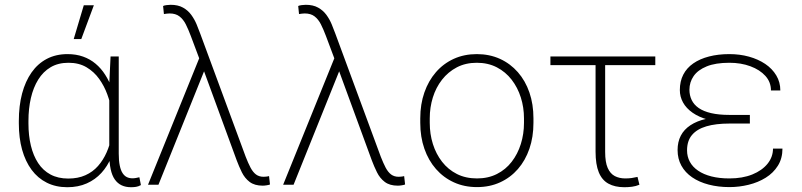

<svg xmlns="http://www.w3.org/2000/svg" viewBox="-20 -761 3303 791"><path d="M57.6 -252.4V-262.7Q57.6 -325.2 71 -375.7Q84.5 -426.3 110.1 -462.6Q135.7 -499 173.1 -518.6Q210.4 -538.1 258.3 -538.1Q293.5 -538.1 322.3 -527.8Q351.1 -517.6 373.8 -498.5Q396.5 -479.5 413.3 -453.1Q430.2 -426.8 441.9 -394.3Q453.6 -361.8 460 -324.7V-190.4Q453.6 -149.4 438.2 -112.8Q422.9 -76.2 397.7 -48.6Q372.6 -21 337.4 -5.4Q302.2 10.3 257.3 10.3Q210 10.3 172.9 -8.3Q135.7 -26.9 110.1 -61.5Q84.5 -96.2 71 -144.5Q57.6 -192.9 57.6 -252.4ZM97.2 -262.7V-252.4Q97.2 -202.6 107.2 -161.1Q117.2 -119.6 137.2 -89.1Q157.2 -58.6 188.2 -42Q219.2 -25.4 261.2 -25.4Q301.3 -25.4 331.8 -39.1Q362.3 -52.7 383.8 -77.1Q405.3 -101.6 419.2 -133.1Q433.1 -164.6 439.9 -200.2V-308.6Q434.1 -338.9 421.9 -372.6Q409.7 -406.2 388.7 -435.8Q367.7 -465.3 336.4 -483.9Q305.2 -502.4 262.2 -502.4Q219.7 -502.4 188.7 -484.1Q157.7 -465.8 137.5 -433.1Q117.2 -400.4 107.2 -356.9Q97.2 -313.5 97.2 -262.7ZM435.5 -528.3H469.2V-128.4Q469.2 -98.6 473.4 -78.9Q477.5 -59.1 485.1 -47.6Q492.7 -36.1 502.9 -31.2Q513.2 -26.4 525.4 -26.4Q533.7 -26.4 540.3 -27.8Q546.9 -29.3 554.2 -30.8L560.5 1.5Q550.3 7.3 540.3 8.8Q530.3 10.3 520 10.3Q497.6 10.3 481 2.4Q464.4 -5.4 452.9 -21.7Q441.4 -38.1 435.8 -64.5Q430.2 -90.8 430.2 -128.4V-416.5ZM283.7 -600.1 325.2 -739.3H366.7L314.9 -600.1Z M822.3 -471.2 632.8 0H589.8L807.6 -538.1L837.4 -524.9ZM683.1 -741.2Q713.4 -741.2 733.9 -729.7Q754.4 -718.3 767.8 -700Q781.2 -681.6 789.8 -661.1Q798.3 -640.6 804.7 -623L992.2 -115.2Q1002.4 -88.9 1012.2 -70.3Q1022 -51.8 1034.7 -42.2Q1047.4 -32.7 1065.9 -32.7Q1069.3 -32.7 1076.9 -33.4Q1084.5 -34.2 1088.4 -35.6L1092.3 -1Q1087.9 1 1078.6 2.4Q1069.3 3.9 1062.5 3.9Q1028.8 3.9 1008.5 -11.5Q988.3 -26.9 976.3 -51.3Q964.4 -75.7 955.1 -100.6L816.9 -477.5L766.1 -612.8Q755.9 -640.1 745.4 -660.9Q734.9 -681.6 719.2 -693.6Q703.6 -705.6 678.7 -705.6Q675.3 -705.6 667.2 -704.8Q659.2 -704.1 655.3 -703.1L651.9 -736.3Q656.7 -738.8 666.7 -740Q676.8 -741.2 683.1 -741.2Z M1378.9 -471.2 1189.5 0H1146.5L1364.3 -538.1L1394 -524.9ZM1239.7 -741.2Q1270 -741.2 1290.5 -729.7Q1311 -718.3 1324.5 -700Q1337.9 -681.6 1346.4 -661.1Q1355 -640.6 1361.3 -623L1548.8 -115.2Q1559.1 -88.9 1568.8 -70.3Q1578.6 -51.8 1591.3 -42.2Q1604 -32.7 1622.6 -32.7Q1626 -32.7 1633.5 -33.4Q1641.1 -34.2 1645 -35.6L1648.9 -1Q1644.5 1 1635.3 2.4Q1626 3.9 1619.1 3.9Q1585.4 3.9 1565.2 -11.5Q1544.9 -26.9 1533 -51.3Q1521 -75.7 1511.7 -100.6L1373.5 -477.5L1322.8 -612.8Q1312.5 -640.1 1302 -660.9Q1291.5 -681.6 1275.9 -693.6Q1260.3 -705.6 1235.4 -705.6Q1231.9 -705.6 1223.9 -704.8Q1215.8 -704.1 1211.9 -703.1L1208.5 -736.3Q1213.4 -738.8 1223.4 -740Q1233.4 -741.2 1239.7 -741.2Z M1711.4 -254.9V-273.4Q1711.4 -331.5 1728.3 -379.9Q1745.1 -428.2 1775.9 -463.6Q1806.6 -499 1849.4 -518.6Q1892.1 -538.1 1944.3 -538.1Q1996.6 -538.1 2039.6 -518.6Q2082.5 -499 2113.5 -463.6Q2144.5 -428.2 2161.1 -379.9Q2177.7 -331.5 2177.7 -273.4V-254.9Q2177.7 -196.8 2161.1 -148.4Q2144.5 -100.1 2113.8 -64.7Q2083 -29.3 2040.3 -9.8Q1997.6 9.8 1945.3 9.8Q1892.6 9.8 1849.9 -9.8Q1807.1 -29.3 1776.1 -64.7Q1745.1 -100.1 1728.3 -148.4Q1711.4 -196.8 1711.4 -254.9ZM1750.5 -273.4V-254.9Q1750.5 -209 1763.4 -167.7Q1776.4 -126.5 1801.3 -94.5Q1826.2 -62.5 1862.3 -44.2Q1898.4 -25.9 1945.3 -25.9Q1991.2 -25.9 2027.3 -44.2Q2063.5 -62.5 2088.1 -94.5Q2112.8 -126.5 2125.7 -167.7Q2138.7 -209 2138.7 -254.9V-273.4Q2138.7 -318.4 2125.7 -359.4Q2112.8 -400.4 2087.9 -432.6Q2063 -464.8 2026.9 -483.6Q1990.7 -502.4 1944.3 -502.4Q1897.9 -502.4 1862.1 -483.6Q1826.2 -464.8 1801 -432.6Q1775.9 -400.4 1763.2 -359.4Q1750.5 -318.4 1750.5 -273.4Z M2679.7 -528.3V-492.7H2247.6V-528.3ZM2433.6 -528.3H2473.1V-135.3Q2473.1 -92.8 2483.6 -69.1Q2494.1 -45.4 2512.9 -35.6Q2531.7 -25.9 2555.7 -25.9Q2570.8 -25.9 2582.5 -27.6Q2594.2 -29.3 2606.4 -32.2L2614.3 0Q2599.6 6.3 2583.7 8.3Q2567.9 10.3 2552.2 10.3Q2513.2 10.3 2486.6 -4.4Q2460 -19 2446.8 -51.3Q2433.6 -83.5 2433.6 -136.2Z M2982.4 -280.8H3069.3V-252H2984.9Q2928.7 -252 2889.9 -240.5Q2851.1 -229 2830.8 -204.8Q2810.5 -180.7 2810.5 -141.6Q2810.5 -115.7 2822 -94.5Q2833.5 -73.2 2856 -57.9Q2878.4 -42.5 2910.9 -34.2Q2943.4 -25.9 2984.9 -25.9Q3039.1 -25.9 3079.3 -42.2Q3119.6 -58.6 3142.1 -86.4Q3164.6 -114.3 3164.6 -148.9H3203.6Q3203.6 -108.4 3184.8 -78.4Q3166 -48.3 3134.5 -28.8Q3103 -9.3 3064.2 0.2Q3025.4 9.8 2984.9 9.8Q2939 9.8 2899.7 -0.5Q2860.4 -10.7 2831.5 -30.5Q2802.7 -50.3 2787.1 -78.6Q2771.5 -106.9 2771.5 -143.1Q2771.5 -176.3 2784.7 -201.9Q2797.9 -227.5 2824.5 -245.1Q2851.1 -262.7 2890.6 -271.7Q2930.2 -280.8 2982.4 -280.8ZM3069.3 -257.8H2982.4Q2934.6 -257.8 2897 -268.1Q2859.4 -278.3 2833.3 -296.6Q2807.1 -314.9 2793.9 -338.9Q2780.8 -362.8 2780.8 -390.1Q2780.8 -425.8 2794.9 -453.4Q2809.1 -481 2836.2 -499.8Q2863.3 -518.6 2901.1 -528.3Q2939 -538.1 2984.9 -538.1Q3027.8 -538.1 3065.7 -527.6Q3103.5 -517.1 3132.6 -497.6Q3161.6 -478 3178.2 -450.2Q3194.8 -422.4 3194.8 -388.2H3156.2Q3156.2 -422.9 3133.3 -448.2Q3110.4 -473.6 3071.5 -488Q3032.7 -502.4 2984.9 -502.4Q2927.7 -502.4 2891.4 -487.5Q2855 -472.7 2837.6 -447.5Q2820.3 -422.4 2820.3 -391.1Q2820.3 -368.2 2829.6 -348.9Q2838.9 -329.6 2858.6 -315.9Q2878.4 -302.2 2909.9 -294.9Q2941.4 -287.6 2984.9 -287.6H3069.3Z"/></svg>

Font: Roboto ExtraLight
Style: Regular
Weight: 250
Designer: Christian Robertson
Foundry: Google
Version: Version 3.009; 2024